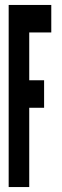

<svg xmlns="http://www.w3.org/2000/svg" viewBox="-20 -755 251 775"><path d="M187 -735H15V0H98V-320H158V-431H98V-624H187Z"/></svg>

Font: League Gothic Condensed
Style: Regular
Weight: 400
Width: 3
Designer: Tyler Finck
Foundry: The League of Moveable Type
Version: Version 1.001;PS 001.001;hotconv 1.0.56;makeotf.lib2.0.21325